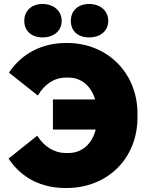

<svg xmlns="http://www.w3.org/2000/svg" viewBox="-20 -930 743 965"><path d="M194 -742C249 -742 290 -774 290 -825C290 -876 249 -910 194 -910C139 -910 102 -876 102 -825C102 -774 139 -742 194 -742ZM428 -742C484 -742 524 -774 524 -825C524 -876 484 -910 428 -910C372 -910 336 -876 336 -825C336 -774 372 -742 428 -742ZM314 15C520 15 671 -133 671 -340V-359C671 -563 520 -714 317 -714H313C192 -714 90 -662 25 -565L170 -450C204 -507 253 -540 311 -540H325C390 -540 439 -496 458 -430H246V-279H461C443 -208 394 -161 324 -161H310C253 -161 202 -193 167 -248L23 -133C87 -36 187 15 310 15Z"/></svg>

Font: Fixel Text Black
Style: Regular
Weight: 900
Width: 4
Designer: AlfaBravo + MacPaw
Foundry: Kyrylo Tkachov, Marchela Mozhyna, Serhii Makarenko, Maria Weinstein, Zakhar Kryvoshyya
Version: Version 1.211